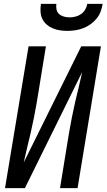

<svg xmlns="http://www.w3.org/2000/svg" viewBox="-20 -975 552 995"><path d="M6 0 128 -735H218L170 -441Q163 -402 155.5 -363.5Q148 -325 139 -286.5Q130 -248 120.5 -209.5Q111 -171 103 -133L401 -735H503L382 0H291L339 -294Q346 -333 353.5 -371.5Q361 -410 370 -448.5Q379 -487 388.5 -525.5Q398 -564 406 -602L109 0ZM329 -815Q309 -815 289.5 -818Q270 -821 252.5 -828.5Q235 -836 221 -848.5Q207 -861 199 -878Q191 -895 190 -915Q189 -935 192 -955H272Q270 -940 273 -925.5Q276 -911 286.5 -902Q297 -893 311.5 -889Q326 -885 341 -885Q356 -885 371.5 -889Q387 -893 400 -902Q413 -911 421.5 -925.5Q430 -940 432 -955H512Q509 -935 501.5 -915Q494 -895 480 -878Q466 -861 448 -848.5Q430 -836 410 -828.5Q390 -821 369.5 -818Q349 -815 329 -815Z"/></svg>

Font: Iosevka SS04 Medium Oblique
Style: Regular
Weight: 500
Italic angle: -9°
Monospace: yes
Designer: Belleve Invis
Foundry: Belleve Invis
Version: Version 19.0.0; ttfautohint (v1.8.4)